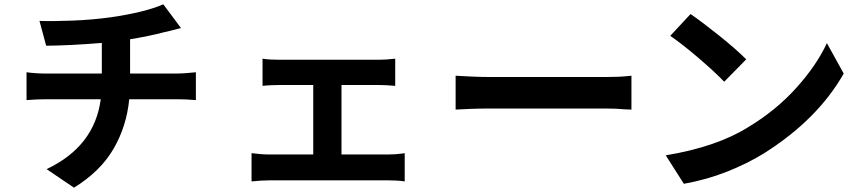

<svg xmlns="http://www.w3.org/2000/svg" viewBox="-20 -814 3990 890"><path d="M583 -473H797Q814 -473 842 -475Q870 -477 888 -479V-350Q841 -354 800 -354H579Q567 -229 506.5 -124.5Q446 -20 323 56L196 -30Q418 -135 447 -354H196Q151 -354 103 -350V-479Q149 -473 195 -473H452V-615Q304 -603 194 -602L163 -717Q223 -715 315.5 -718.5Q408 -722 494 -734Q652 -757 737 -794L819 -684Q789 -677 768 -671Q753 -668 742 -665Q670 -646 583 -632Z M1563 -98H1781Q1813 -98 1842 -102Q1849 -103 1856 -104V27Q1839 24 1816.5 23Q1794 22 1781 22H1228Q1192 22 1146 27V-104Q1191 -98 1228 -98H1432V-420H1276Q1260 -420 1237 -419Q1214 -418 1197 -416V-542Q1214 -539 1237 -538Q1260 -537 1276 -537H1734Q1770 -537 1812 -542V-416Q1769 -420 1734 -420H1563Z M2092 -306V-463Q2121 -461 2167.5 -459Q2214 -457 2253 -457H2790Q2852 -457 2897 -462Q2902 -463 2907 -463V-306Q2896 -306 2880 -307Q2835 -311 2790 -311H2253Q2210 -311 2165.5 -309.5Q2121 -308 2092 -306Z M3181 -749Q3236 -711 3313.5 -649Q3391 -587 3439 -539L3337 -435Q3294 -480 3220 -543.5Q3146 -607 3087 -648ZM3066 -94Q3302 -133 3449 -225Q3578 -303 3671.5 -407Q3765 -511 3813 -614L3891 -473Q3770 -260 3521 -103Q3445 -56 3350.5 -18.5Q3256 19 3150 38Z"/></svg>

Font: Source Han Sans CN Bold
Style: Bold
Weight: 700
Designer: Ryoko NISHIZUKA 西塚涼子 (kana & ideographs); Paul D. Hunt (Latin, Greek & Cyrillic); Wenlong ZHANG 张文龙 (bopomofo); Sandoll 
Foundry: Adobe Systems Incorporated
Version: Version 1.00;May 30, 2023;FontCreator 11.5.0.2422 32-bit